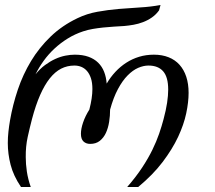

<svg xmlns="http://www.w3.org/2000/svg" viewBox="-20 -748 861 768"><path d="M616.2 -706.5Q604 -689.5 587.4 -678Q570.8 -666.5 552 -659.4Q533.2 -652.3 513.9 -648.9Q494.6 -645.5 477.1 -644Q456.1 -642.6 434.8 -641.4Q413.6 -640.1 392.6 -637.9Q371.6 -635.7 351.6 -632.3Q331.5 -628.9 312.5 -622.6Q279.8 -611.8 251 -594Q222.2 -576.2 198 -553.7Q173.8 -531.2 154.8 -504.9Q135.7 -478.5 122.1 -450.7Q140.1 -473.1 160.4 -488Q180.7 -502.9 201.2 -512.2Q221.7 -521.5 241.7 -525.4Q261.7 -529.3 279.3 -529.3Q310.5 -529.3 333.7 -521Q356.9 -512.7 372.6 -497.3Q388.2 -481.9 396.5 -460.7Q404.8 -439.5 406.7 -413.6Q421.9 -439.5 441.7 -460.7Q461.4 -481.9 485.4 -497.3Q509.3 -512.7 536.9 -521Q564.5 -529.3 595.7 -529.3Q628.4 -529.3 654.3 -519Q680.2 -508.8 698 -489Q715.8 -469.2 725.1 -440.9Q734.4 -412.6 734.4 -376.5Q734.4 -339.8 724.9 -294.7Q715.3 -249.5 692.4 -200.4Q669.4 -151.4 630.6 -100.1Q591.8 -48.8 532.7 0H488.8Q524.4 -41 548.8 -78.1Q573.2 -115.2 589.6 -148.9Q606 -182.6 616.5 -213.1Q627 -243.7 634.3 -271.5Q644 -307.6 648.4 -336.9Q652.8 -366.2 652.8 -389.6Q652.8 -439.5 632.8 -462.6Q612.8 -485.8 573.7 -485.8Q554.2 -485.8 532.7 -476.6Q511.2 -467.3 490.5 -446.3Q469.7 -425.3 451.7 -391.6Q433.6 -357.9 420.4 -309.6Q420.4 -284.7 416.5 -260.3Q412.6 -235.8 403.6 -216.3Q394.5 -196.8 379.2 -184.6Q363.8 -172.4 340.8 -172.4Q324.2 -172.4 314 -182.1Q303.7 -191.9 303.7 -212.9Q303.7 -232.9 312.5 -258.5Q321.3 -284.2 337.4 -309.6Q349.6 -356.9 349.6 -391.6Q349.6 -417 343.8 -434.8Q337.9 -452.6 328.1 -463.9Q318.4 -475.1 305.4 -480.5Q292.5 -485.8 277.8 -485.8Q249 -485.8 224.6 -473.4Q200.2 -460.9 179.2 -434.6Q158.2 -408.2 140.4 -367.7Q122.6 -327.1 107.9 -271.5Q99.1 -237.8 90.8 -200.2Q82.5 -162.6 83 -119.6Q83 -91.8 87.4 -62Q91.8 -32.2 103 0H64Q33.7 -44.9 22.5 -88.6Q11.2 -132.3 11.2 -175.8Q11.2 -198.7 13.7 -221.2Q16.1 -243.7 20 -266.1Q30.8 -328.6 51.3 -389.4Q71.8 -450.2 104.2 -503.9Q136.7 -557.6 182.6 -601.8Q228.5 -646 290 -675.3Q327.6 -693.4 369.6 -700.9Q411.6 -708.5 454.8 -712.2Q498 -715.8 540.5 -718.3Q583 -720.7 622.1 -728Z"/></svg>

Font: Arian Grqi
Style: Italic
Weight: 400
Italic angle: -15°
Designer: Ruben Hakobyan (Tarumian)
Foundry: Ruben Hakobyan (Tarumian)
Version: Version 1.002